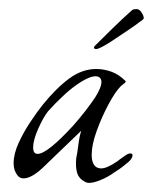

<svg xmlns="http://www.w3.org/2000/svg" viewBox="-20 -376 337 423"><path d="M176 27Q174 27 172 26.5Q170 26 168 25Q154 18 150 5Q146 -8 148 -28Q150 -36 152.5 -56Q155 -76 159 -88L108 -39L80 -12Q51 17 32 17Q24 17 19 11Q10 0 10 -16Q10 -37 21 -61Q32 -85 47 -107.5Q62 -130 74 -145Q104 -182 132.5 -203Q161 -224 192 -224Q209 -224 225.5 -218Q242 -212 256 -198L257 -197Q257 -194 252 -191Q250 -189 248.5 -188Q247 -187 246 -186Q234 -174 219 -146Q204 -118 193 -87.5Q182 -57 182 -35Q182 -15 192 -8Q197 -5 203 -5Q216 -5 239 -21Q240 -22 243.5 -24.5Q247 -27 254 -32Q262 -38 267 -38Q272 -38 272 -34Q272 -28 264 -20Q258 -15 250.5 -9Q243 -3 233 3Q218 14 202 20.5Q186 27 176 27ZM63 -37Q84 -37 141 -99Q156 -116 168 -131.5Q180 -147 190 -162Q208 -191 202 -202Q199 -208 190 -208Q179 -208 160 -196.5Q141 -185 121.5 -167Q102 -149 86 -131Q75 -117 64 -92Q53 -67 53 -51Q53 -37 63 -37ZM192 -268Q187 -268 187 -271Q187 -273 189 -275Q206 -292 228 -313.5Q250 -335 268 -351Q272 -355 274.5 -355.5Q277 -356 281 -356Q288 -356 293.5 -346Q299 -336 295 -333Q278 -320 260 -308Q242 -296 224 -284Q199 -268 192 -268Z"/></svg>

Font: Allison
Style: Regular
Weight: 400
Designer: Robert E. Leuschke
Foundry: Robert E. Leuschke
Version: Version 1.010; ttfautohint (v1.8.3)